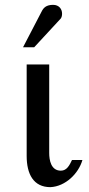

<svg xmlns="http://www.w3.org/2000/svg" viewBox="-20 -759 369 792"><path d="M188 13C250 10 304 -43 320 -99H277C267 -78 256 -55 231 -55C190 -55 183 -99 183 -128V-493H90V-116C90 -41 118 13 188 13ZM199 -739C170 -739 159 -726 152 -712L75 -564H121L231 -683C235 -689 236 -696 236 -703C236 -721 224 -739 199 -739Z"/></svg>

Font: Veleka
Style: Regular
Weight: 400
Designer: Stefan Peev, Context Ltd, 2016; SIL International, 1997-2014.
Foundry: Stefan Peev, Context Ltd, 2016
Version: Version 1.000